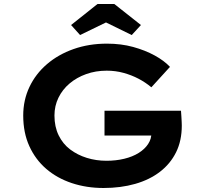

<svg xmlns="http://www.w3.org/2000/svg" viewBox="-20 -929 1019 959"><path d="M497 10Q412 10 338.5 -14.5Q265 -39 211 -85.5Q157 -132 126.5 -199Q96 -266 96 -352Q96 -429 127 -494.5Q158 -560 214.5 -608.5Q271 -657 347.5 -684Q424 -711 514 -711Q585 -711 645 -694.5Q705 -678 752.5 -652Q800 -626 829 -595L736 -493Q706 -518 671.5 -536Q637 -554 597 -565Q557 -576 513 -576Q458 -576 410.5 -559Q363 -542 327.5 -512Q292 -482 272 -441Q252 -400 252 -352Q252 -296 273 -253Q294 -210 330.5 -182.5Q367 -155 413.5 -140.5Q460 -126 512 -126Q559 -126 600.5 -136Q642 -146 672.5 -165Q703 -184 720 -210Q737 -236 736 -265V-285L756 -252H502V-376H884Q885 -362 886 -347Q887 -332 887.5 -319.5Q888 -307 888 -302Q888 -226 859.5 -168.5Q831 -111 779 -71Q727 -31 655 -10.5Q583 10 497 10ZM380 -754 335 -804 467 -909H551L684 -804L638 -754L495 -824H524Z"/></svg>

Font: Lexend Mega SemiBold
Style: Regular
Weight: 600
Designer: Bonnie Shaver-Troup, Thomas Jockin
Foundry: Lexend
Version: Version 1.007